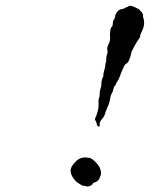

<svg xmlns="http://www.w3.org/2000/svg" viewBox="-20 -636 587 674"><path d="M291 -82Q303 -82 321 -61Q331 -50 333.5 -37Q336 -24 333 -19.5Q330 -15 330 -12Q330 -10 327 -6Q324 -2 320 1Q316 4 313 4Q307 5 305.5 9Q304 13 296.5 16.5Q289 20 283 18Q277 16 272.5 16Q268 16 264.5 13Q261 10 255 7Q246 2 237.5 -10.5Q229 -23 228 -33Q226 -50 246 -69Q256 -79 266 -81.5Q276 -84 280 -83.5Q284 -83 291 -82ZM430 -613Q436 -620 457 -609Q470 -603 470 -601.5Q470 -600 476 -595Q483 -587 482 -581Q481 -579 483.5 -572.5Q486 -566 486 -555Q486 -541 475 -519Q472 -514 472 -509Q472 -504 468 -500Q461 -491 450.5 -471.5Q440 -452 440 -447Q440 -444 436 -432.5Q432 -421 429 -417Q425 -413 421 -411Q417 -409 408 -387Q399 -365 398.5 -362.5Q398 -360 392.5 -351.5Q387 -343 387 -341Q387 -339 383 -334.5Q379 -330 377.5 -321.5Q376 -313 372.5 -308Q369 -303 368 -296.5Q367 -290 365 -281Q363 -272 356 -256Q349 -240 349 -238Q349 -235 344.5 -227Q340 -219 337 -217Q334 -214 331.5 -208Q329 -202 330 -199Q331 -196 329 -193Q327 -190 323.5 -193Q320 -196 319 -203Q318 -210 315 -213Q311 -217 317 -227Q319 -231 323 -246Q327 -261 326 -273.5Q325 -286 327.5 -291Q330 -296 330 -307Q330 -318 333 -325Q336 -332 336 -343Q336 -354 340 -362Q344 -370 343 -372.5Q342 -375 346 -389Q350 -403 350 -409.5Q350 -416 351.5 -417Q353 -418 353 -428.5Q353 -439 356 -446Q359 -453 357 -459Q354 -468 363 -485Q368 -495 366 -513Q366 -516 367 -527Q368 -538 372 -541.5Q376 -545 376 -553.5Q376 -562 380 -567.5Q384 -573 384 -577Q384 -587 394 -597Q399 -603 407 -604Q415 -605 419 -608Q423 -611 425.5 -611Q428 -611 430 -613Z"/></svg>

Font: TT2020 Style D
Style: Italic
Weight: 400
Italic angle: -15°
Version: Version 0.2.000